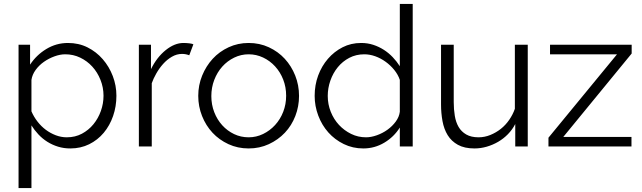

<svg xmlns="http://www.w3.org/2000/svg" viewBox="-20 -750 3288 983"><path d="M340 10Q307 10 277.5 1Q248 -8 222.5 -24Q197 -40 176.5 -62Q156 -84 141 -108V213H75V-521H134V-419Q166 -468 217 -499Q268 -530 328 -530Q383 -530 428 -507.5Q473 -485 506 -447Q539 -409 557.5 -360.5Q576 -312 576 -260Q576 -205 559 -156Q542 -107 511 -70Q480 -33 436.5 -11.5Q393 10 340 10ZM322 -47Q365 -47 399.5 -65.5Q434 -84 458.5 -114Q483 -144 496.5 -182Q510 -220 510 -260Q510 -302 494.5 -341Q479 -380 452.5 -409Q426 -438 390.5 -455Q355 -472 314 -472Q288 -472 259 -461.5Q230 -451 205 -433.5Q180 -416 162.5 -392Q145 -368 141 -341V-180Q153 -152 172 -127.5Q191 -103 214.5 -85.5Q238 -68 265.5 -57.5Q293 -47 322 -47Z M949 -467Q931 -474 912 -474Q885 -474 860 -459.5Q835 -445 815 -422.5Q795 -400 780 -373.5Q765 -347 757 -324V0H691V-521H753V-396Q783 -457 828.5 -493.5Q874 -530 919 -530Q935 -530 950.5 -528Q966 -526 970 -523Z M1253 10Q1197 10 1149.5 -12Q1102 -34 1068 -70.5Q1034 -107 1014.5 -156Q995 -205 995 -259Q995 -314 1015 -363Q1035 -412 1069 -449Q1103 -486 1150.5 -508Q1198 -530 1253 -530Q1309 -530 1356.5 -508Q1404 -486 1438 -449Q1472 -412 1491.5 -363Q1511 -314 1511 -259Q1511 -205 1492 -156Q1473 -107 1438.5 -70.5Q1404 -34 1356.5 -12Q1309 10 1253 10ZM1062 -258Q1062 -214 1077 -175.5Q1092 -137 1118 -108.5Q1144 -80 1178.5 -63.5Q1213 -47 1253 -47Q1292 -47 1327 -64Q1362 -81 1388.5 -110Q1415 -139 1430 -177.5Q1445 -216 1445 -260Q1445 -304 1430 -342.5Q1415 -381 1388.5 -410Q1362 -439 1327 -455.5Q1292 -472 1253 -472Q1214 -472 1179 -455Q1144 -438 1118 -409Q1092 -380 1077 -341Q1062 -302 1062 -258Z M2027 0V-97Q1997 -49 1947.5 -19.5Q1898 10 1840 10Q1786 10 1740 -12.5Q1694 -35 1661 -72Q1628 -109 1609.5 -158Q1591 -207 1591 -259Q1591 -315 1609 -363.5Q1627 -412 1659 -449Q1691 -486 1734 -508Q1777 -530 1829 -530Q1862 -530 1891 -520.5Q1920 -511 1945 -495Q1970 -479 1990.5 -457.5Q2011 -436 2027 -411V-730H2093V0ZM2027 -341Q2018 -368 1998.5 -392Q1979 -416 1954 -434Q1929 -452 1901 -462Q1873 -472 1845 -472Q1803 -472 1768.5 -454Q1734 -436 1709.5 -406Q1685 -376 1671.5 -337.5Q1658 -299 1658 -259Q1658 -216 1673.5 -177.5Q1689 -139 1715.5 -110.5Q1742 -82 1777.5 -64.5Q1813 -47 1854 -47Q1880 -47 1909.5 -57.5Q1939 -68 1964 -86Q1989 -104 2006.5 -128Q2024 -152 2027 -178Z M2618 0V-115Q2603 -86 2580.5 -63Q2558 -40 2530.5 -24Q2503 -8 2472 1Q2441 10 2409 10Q2358 10 2324.5 -8.5Q2291 -27 2272 -58Q2253 -89 2245.5 -130Q2238 -171 2238 -215V-521H2303V-227Q2303 -190 2308.5 -157Q2314 -124 2328 -100Q2342 -76 2367 -61.5Q2392 -47 2430 -47Q2461 -47 2490.5 -59Q2520 -71 2544.5 -90.5Q2569 -110 2587.5 -137Q2606 -164 2616 -193V-521H2682V0Z M2788 -45 3139 -472H2796V-521H3214V-476L2864 -49H3213V0H2788Z"/></svg>

Font: Rising Sun Light
Style: Regular
Weight: 300
Designer: Matt McInerney, Pablo Impallari, Rodrigo Fuenzalida (Raleway font), Stephen Hutchings (Greek), Cristiano Sobral (main ch
Foundry: The Rising Sun Project Authors
Version: Version 4.327; ttfautohint (v1.8.4.7-5d5b-dirty)